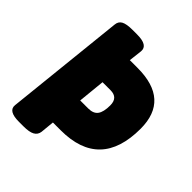

<svg xmlns="http://www.w3.org/2000/svg" viewBox="-199 -815 930 930"><g transform="rotate(45 265.5 -350.0)"><path d="M90 2Q15 2 20 -42L85 -659Q87 -682 105.5 -692Q124 -702 164 -702H196Q271 -702 267 -658L259 -589H312Q531 -589 531 -391Q531 -112 262 -112H209L202 -41Q199 -19 180 -8.5Q161 2 122 2ZM296 -420H241L227 -281H282Q317 -281 332 -301.5Q347 -322 347 -367Q347 -420 296 -420Z"/></g></svg>

Font: Asap Semi Condensed Semi Condensed Black
Style: Italic
Weight: 900
Width: 4
Italic angle: -6°
Designer: Pablo Cosgaya
Foundry: Omnibus-Type
Version: Version 3.001; ttfautohint (v1.8.4.7-5d5b)